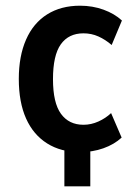

<svg xmlns="http://www.w3.org/2000/svg" viewBox="-20 -524 469 674"><path d="M206 130V-51H297V130ZM261 10Q194 10 145.5 -20.5Q97 -51 71.5 -108Q46 -165 46 -247Q46 -327 71.5 -385Q97 -443 145.5 -473.5Q194 -504 261 -504Q305 -504 343.5 -490Q382 -476 408 -452L372 -366Q350 -385 325.5 -396Q301 -407 273 -407Q221 -407 193.5 -368.5Q166 -330 166 -246Q166 -163 194 -124.5Q222 -86 273 -86Q300 -86 325.5 -97.5Q351 -109 370 -127L407 -41Q381 -17 343 -3.5Q305 10 261 10Z"/></svg>

Font: Nunito Sans 10pt Condensed
Style: Bold
Weight: 700
Width: 3
Designer: Vernon Adams
Foundry: Vernon Adams
Version: Version 3.101;gftools[0.9.27]